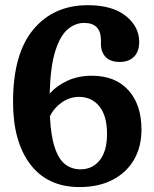

<svg xmlns="http://www.w3.org/2000/svg" viewBox="-20 -730 608 758"><path d="M326.5 -709.5Q424 -709.5 476.8 -667Q529.5 -624.5 529.5 -565Q529.5 -526.5 509 -506Q488.5 -485.5 453 -485.5Q415.5 -485.5 397 -505Q378.5 -524.5 378.5 -556.5V-571Q378.5 -639.5 312 -639.5Q277 -639.5 247.2 -614.2Q217.5 -589 198.2 -528.2Q179 -467.5 176 -360Q204.5 -392.5 247.2 -411.8Q290 -431 343 -431Q435 -431 486.8 -374Q538.5 -317 538.5 -218.5Q538.5 -150.5 509 -99.5Q479.5 -48.5 424.5 -20Q369.5 8.5 294 8.5Q168 8.5 99.8 -81Q31.5 -170.5 31.5 -327.5Q31.5 -517.5 111.5 -613.5Q191.5 -709.5 326.5 -709.5ZM292 -347.5Q255.5 -347.5 224.2 -325.8Q193 -304 177 -270.5Q181 -191.5 196.8 -145.8Q212.5 -100 238 -80.8Q263.5 -61.5 297.5 -61.5Q345.5 -61.5 374 -97.8Q402.5 -134 402.5 -201Q402.5 -273 372.2 -310.2Q342 -347.5 292 -347.5Z"/></svg>

Font: Fraunces 144pt S100 SemiBold
Style: Regular
Weight: 600
Version: Version 1.000; ttfautohint (v1.8.3)